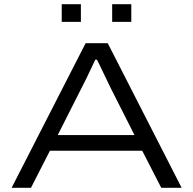

<svg xmlns="http://www.w3.org/2000/svg" viewBox="-20 -891 917 911"><path d="M272.9 -787.1V-871.1H363.8V-787.1ZM512.2 -787.1V-871.1H603V-787.1ZM35.2 0 386.2 -686H491.2L841.8 0H745.1L654.8 -175.8H216.8L127 0ZM253.9 -250H618.2L506.8 -470.2Q499 -484.9 473.6 -538.8Q448.2 -592.8 439.9 -607.9H432.1Q382.8 -502 365.2 -470.2Z"/></svg>

Font: Archivo Expanded Light
Style: Regular
Weight: 300
Width: 7
Designer: Hector Gatti
Foundry: Omnibus-Type
Version: Version 2.001